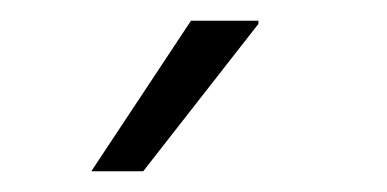

<svg xmlns="http://www.w3.org/2000/svg" viewBox="-20 -740 373 185"><path d="M68 -575H118L229 -717V-720H164Z"/></svg>

Font: Chivo Light
Style: Regular
Weight: 300
Designer: Hector Gatti
Foundry: Omnibus-Type
Version: Version 1.003;PS 001.003;hotconv 1.0.70;makeotf.lib2.5.58329